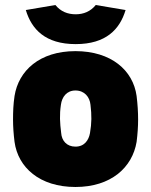

<svg xmlns="http://www.w3.org/2000/svg" viewBox="-20 -733 603 766"><path d="M281 13C423 13 508 -65 525 -167C529 -199 531 -228 531 -256C531 -287 529 -317 525 -350C511 -453 423 -529 281 -529C138 -529 54 -451 38 -350C33 -317 32 -287 32 -256C32 -228 34 -199 38 -167C52 -65 138 13 281 13ZM281 -148C246 -148 226 -172 224 -203C219 -243 217 -274 223 -315C227 -346 246 -372 281 -372C317 -372 338 -346 341 -315C346 -273 346 -243 339 -202C334 -174 317 -148 281 -148ZM282 -557C403 -557 458 -616 481 -693L362 -713C341 -687 313 -676 282 -676C250 -676 222 -687 201 -713L83 -693C106 -616 161 -557 282 -557Z"/></svg>

Font: Finlandica Black
Style: Regular
Weight: 900
Designer: Niklas Ekholm, Juho Hiilivirta, Jaakko Suomalainen
Foundry: Helsinki Type Studio
Version: Version 2.000;Glyphs 3.2 (3202)